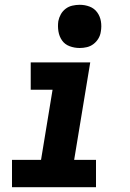

<svg xmlns="http://www.w3.org/2000/svg" viewBox="-20 -780 540 800"><path d="M30 0V-114H151L199 -406H108V-520H356L289 -114H380V0ZM312 -580Q290 -580 270 -587.5Q250 -595 238.5 -611.5Q227 -628 223.5 -649Q220 -670 223 -692Q226 -707 233.5 -720.5Q241 -734 253.5 -743.5Q266 -753 281.5 -756.5Q297 -760 312 -760Q334 -760 353.5 -752.5Q373 -745 385 -728.5Q397 -712 400.5 -691Q404 -670 400 -648Q398 -633 390 -619.5Q382 -606 369.5 -596.5Q357 -587 342 -583.5Q327 -580 312 -580Z"/></svg>

Font: Iosevka SS18 Heavy
Style: Italic
Weight: 900
Italic angle: -9°
Monospace: yes
Designer: Belleve Invis
Foundry: Belleve Invis
Version: Version 25.1.1; ttfautohint (v1.8.4)